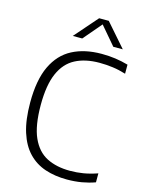

<svg xmlns="http://www.w3.org/2000/svg" viewBox="-138 -1026 841 1116"><g transform="rotate(15 282.0 -468.0)"><path d="M377 9Q304.5 9 245.5 -10.8Q186.5 -30.5 144 -74.8Q101.5 -119 78.5 -191.2Q55.5 -263.5 55.5 -369Q55.5 -504.5 95.2 -588.2Q135 -672 208.8 -710.5Q282.5 -749 385 -749Q428 -749 467.2 -743.5Q506.5 -738 545 -727V-672.5Q505 -685 465.8 -690.2Q426.5 -695.5 386 -695.5Q300.5 -695.5 240.8 -664.2Q181 -633 149.8 -561.8Q118.5 -490.5 118.5 -371Q118.5 -246.5 150.5 -175.2Q182.5 -104 241.2 -74.2Q300 -44.5 380.5 -44.5Q422 -44.5 461 -51Q500 -57.5 545 -73V-19Q507.5 -5.5 465.8 1.8Q424 9 377 9ZM194.5 -806 316 -945H374L495.5 -806H438.5L337.5 -924.5H352.5L251.5 -806Z"/></g></svg>

Font: Encode Sans SC Light
Style: Regular
Weight: 300
Version: Version 3.002